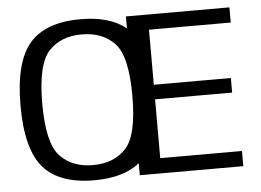

<svg xmlns="http://www.w3.org/2000/svg" viewBox="-50 -744 1107 813"><g transform="rotate(-5 504.0 -338.0)"><path d="M319 4.5C402.5 4.5 467 -14 512.5 -51V0H952.5V-64.5H605V-314.5H932.5V-376.5H605V-610.5H952.5V-675H512.5V-624C467 -661.5 402.5 -680 319 -680C220.5 -680 148.5 -654 103 -601.5C58 -549 35 -461 35 -337.5C35 -213.5 58 -125.5 103 -73.5C148.5 -21.5 220.5 4.5 319 4.5ZM319 -60C260.5 -60 214 -78 179.5 -114.5C145 -151 127.5 -225.5 127.5 -337.5C127.5 -450 145 -524.5 179.5 -561C214 -597.5 260.5 -615.5 319 -615.5C378 -615.5 424.5 -597.5 459 -561C493.5 -524.5 510.5 -450 510.5 -337.5C510.5 -225.5 493.5 -151 459 -114.5C424.5 -78 378 -60 319 -60Z"/></g></svg>

Font: Anybody
Style: Regular
Weight: 400
Designer: Tyler Finck
Foundry: Etcetera Type Company
Version: Version 1.110